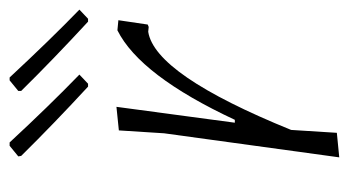

<svg xmlns="http://www.w3.org/2000/svg" viewBox="-183 -538 725 399"><g transform="rotate(-90 179.5 -338.5)"><path d="M340 -518H334Q256 -590 190 -657V-663L212 -681H218Q298 -595 359 -536ZM205 -518H199Q121 -590 55 -657L54 -663L76 -681H83Q158 -600 224 -536ZM157 -459 124 -213H130Q222 -410 316 -457L337 -455L328 -394L323 -392L313 -393Q224 -379 109 -96L103 -1L52 4L102 -360L108 -454Z"/></g></svg>

Font: Alegreya Sans SC Light
Style: Italic
Weight: 300
Italic angle: -7°
Designer: Juan Pablo del Peral
Foundry: Huerta Tipografica
Version: Version 2.007